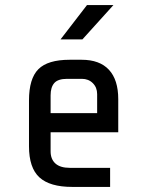

<svg xmlns="http://www.w3.org/2000/svg" viewBox="-20 -735 580 755"><path d="M426 -715 304 -580H218L322 -715ZM94 -160V-340Q94 -426 131 -463Q168 -500 254 -500H301Q372 -500 408.5 -460.5Q445 -421 445 -345V-215H179V-140Q179 -109 198 -92Q217 -75 254 -75H413V0H264Q176 0 135 -37.5Q94 -75 94 -160ZM362 -365Q362 -391 345 -408Q328 -425 302 -425H244Q208 -425 193.5 -408.5Q179 -392 179 -360V-290H362Z"/></svg>

Font: Share Tech Mono
Style: Regular
Weight: 400
Designer: Ralph Oliver du Carrois
Foundry: Ralph Oliver du Carrois
Version: Version 1.003